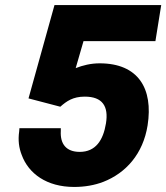

<svg xmlns="http://www.w3.org/2000/svg" viewBox="-20 -731 659 761"><path d="M57 -223 56 -210C51 -175 55 -145 66 -117C93 -43 165 10 274 10C316 10 355 3 389 -10C479 -45 547 -121 565 -234C588 -380 528 -480 375 -480C340 -480 308 -472 280 -461L311 -568H596L619 -711H196L93 -341L219 -308C244 -330 269 -348 316 -348C386 -348 411 -310 400 -242C389 -175 359 -129 296 -129C242 -129 218 -161 221 -212V-223Z"/></svg>

Font: Asimov Pro
Style: UltObl
Weight: 900
Designer: Google
Version: Version 2.000980; 2014